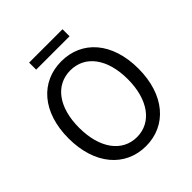

<svg xmlns="http://www.w3.org/2000/svg" viewBox="-237 -1044 1216 1216"><g transform="rotate(-45 371.0 -436.0)"><path d="M371 13C555 13 684 -134 684 -369C684 -604 555 -747 371 -747C187 -747 58 -604 58 -369C58 -134 187 13 371 13ZM371 -68C239 -68 153 -186 153 -369C153 -553 239 -666 371 -666C502 -666 589 -553 589 -369C589 -186 502 -68 371 -68ZM221 -822H520V-885H221Z"/></g></svg>

Font: Noto Sans JP Regular
Style: Regular
Weight: 400
Designer: Ryoko NISHIZUKA (kana & ideographs); Paul D. Hunt (Latin, Greek & Cyrillic); Wenlong ZHANG (bopomofo); Sandoll Communica
Foundry: Adobe Systems Incorporated
Version: Version 1.004;PS 1.004;hotconv 1.0.82;makeotf.lib2.5.63406